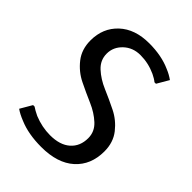

<svg xmlns="http://www.w3.org/2000/svg" viewBox="-209 -811 923 923"><g transform="rotate(45 252.5 -350.0)"><path d="M240 10Q152 10 89 -17Q56 -30 35 -45L70 -105H80Q94 -95 121 -82Q175 -60 230 -60Q297 -60 333.5 -92.5Q370 -125 370 -180Q370 -224 336.5 -255Q303 -286 255.5 -306.5Q208 -327 160 -350.5Q112 -374 78.5 -416.5Q45 -459 45 -520Q45 -604 101.5 -657Q158 -710 255 -710Q339 -710 401 -682Q428 -671 450 -655L415 -595H405Q392 -606 369 -617Q319 -640 265 -640Q214 -640 179.5 -607.5Q145 -575 145 -530Q145 -486 178.5 -455Q212 -424 260 -403.5Q308 -383 355.5 -359.5Q403 -336 436.5 -293.5Q470 -251 470 -190Q470 -98 410 -44Q350 10 240 10Z"/></g></svg>

Font: Scada
Style: Regular
Weight: 400
Designer: Jovanny Lemonad
Foundry: Jovanny Lemonad
Version: Version 4.100;PS 004.100;hotconv 1.0.88;makeotf.lib2.5.64775